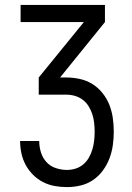

<svg xmlns="http://www.w3.org/2000/svg" viewBox="-20 -755 540 783"><path d="M253 8Q227 8 202.5 3.5Q178 -1 155.5 -12.5Q133 -24 115 -42Q97 -60 85 -82Q73 -104 67.5 -129Q62 -154 62 -179V-180H140V-179Q140 -156 147 -133.5Q154 -111 169.5 -94Q185 -77 207.5 -69.5Q230 -62 253 -62Q271 -62 288.5 -67.5Q306 -73 320 -85Q334 -97 343 -113Q352 -129 357 -146.5Q362 -164 364 -182Q366 -200 366 -218Q366 -236 364 -254Q362 -272 356.5 -289Q351 -306 341.5 -321.5Q332 -337 317.5 -348Q303 -359 285.5 -364Q268 -369 250 -369H138V-439L322 -665H64V-735H408V-665L225 -439H250Q278 -439 305.5 -433Q333 -427 356.5 -412.5Q380 -398 398 -375.5Q416 -353 426 -327.5Q436 -302 440 -274Q444 -246 444 -218Q444 -190 440 -162Q436 -134 426 -108Q416 -82 399 -59Q382 -36 359 -20.5Q336 -5 308.5 1.5Q281 8 253 8Z"/></svg>

Font: Huly
Style: Regular
Weight: 400
Designer: Belleve Invis
Foundry: Belleve Invis
Version: Version 33.2.5; ttfautohint (v1.8.4)